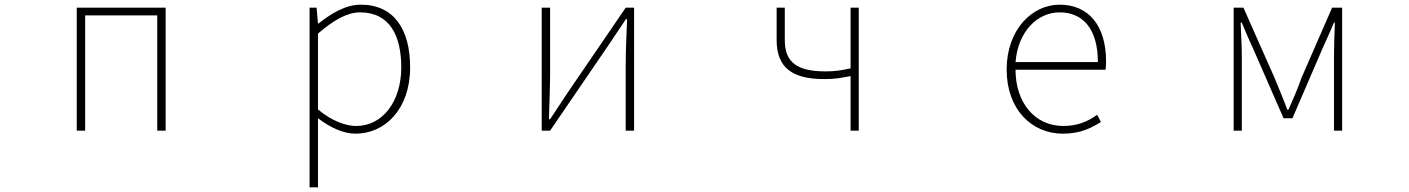

<svg xmlns="http://www.w3.org/2000/svg" viewBox="-20 -560 6040 823"><path d="M309 0H345V-494H654V0H690V-527H309Z M1307 243H1343V46V-53C1399 -11 1454 13 1504 13C1630 13 1738 -92 1738 -271C1738 -434 1669 -540 1526 -540C1460 -540 1397 -500 1345 -459H1343L1337 -527H1307ZM1507 -20C1465 -20 1405 -39 1343 -91V-416C1410 -474 1469 -507 1523 -507C1652 -507 1700 -405 1700 -271C1700 -124 1619 -20 1507 -20Z M2302 0H2338L2586 -363C2608 -396 2641 -445 2663 -478H2668C2665 -407 2662 -336 2662 -277V0H2698V-527H2662L2414 -164C2392 -131 2360 -82 2338 -49H2333C2335 -120 2338 -191 2338 -249V-527H2302Z M3626 0H3661V-527H3626V-267C3586 -258 3557 -254 3519 -254C3399 -254 3344 -291 3344 -388V-527H3309V-388C3309 -271 3375 -221 3513 -221C3564 -221 3582 -226 3626 -234Z M4536 13C4614 13 4659 -13 4699 -37L4683 -68C4643 -39 4598 -20 4538 -20C4414 -20 4333 -122 4333 -261H4719C4721 -275 4721 -286 4721 -297C4721 -453 4644 -540 4522 -540C4405 -540 4295 -434 4295 -262C4295 -90 4403 13 4536 13ZM4333 -294C4344 -427 4428 -507 4522 -507C4621 -507 4686 -437 4686 -294Z M5268 0H5303V-318C5303 -357 5300 -412 5298 -463H5303C5318 -425 5333 -392 5349 -357L5482 -53H5520L5651 -357C5667 -392 5682 -425 5698 -463H5702C5700 -412 5698 -357 5698 -318V0H5733V-527H5690L5559 -227C5544 -182 5523 -136 5503 -90H5498C5481 -136 5461 -182 5443 -227L5310 -527H5268Z"/></svg>

Font: Harano Aji Gothic K1 ExtraLight
Style: Regular
Weight: 250
Foundry: Masamichi Hosoda
Version: HaranoAjiGothicK1-ExtraLight version 20230610;ttx 4.39.4